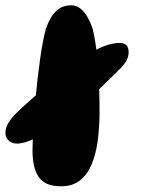

<svg xmlns="http://www.w3.org/2000/svg" viewBox="-37 -654 518 706"><path d="M25.5 -126Q14 -126 4.2 -130.8Q-5.5 -135.5 -11.2 -144.2Q-17 -153 -17 -165Q-17 -184.5 -5.8 -202.5Q5.5 -220.5 24.2 -239.2Q43 -258 65.5 -277.5Q89 -299 119.5 -324Q150 -349 182 -374.2Q214 -399.5 242.8 -421.2Q271.5 -443 292 -457Q321.5 -475.5 350 -485.8Q378.5 -496 402.5 -496Q421 -496 428.5 -487Q436 -478 436 -462Q436 -454 434 -446.5Q432 -439 428.5 -432Q425 -425 420 -418.8Q415 -412.5 410 -406.5Q387 -383.5 357.2 -354.5Q327.5 -325.5 295 -295.8Q262.5 -266 229.8 -238.5Q197 -211 168 -190.5Q129 -164 90.8 -145Q52.5 -126 25.5 -126ZM187.5 31Q128.5 31 105.5 -2.8Q82.5 -36.5 82.5 -101.5Q82.5 -121.5 83.8 -150.5Q85 -179.5 87.5 -214Q90 -248.5 93.2 -285.8Q96.5 -323 100.8 -360.5Q105 -398 109.8 -432.2Q114.5 -466.5 120 -495.8Q125.5 -525 131 -545.5Q145.5 -589.5 168 -612Q190.5 -634.5 225 -634.5Q243.5 -634.5 258.2 -623Q273 -611.5 284.2 -592Q295.5 -572.5 303.5 -548.5Q308.5 -530 312.5 -505.2Q316.5 -480.5 319.5 -452Q322.5 -423.5 324.5 -394Q326.5 -364.5 327.5 -336Q328.5 -307.5 328.8 -281.8Q329 -256 329 -236.5Q328.5 -181.5 321.8 -133Q315 -84.5 299.2 -47.8Q283.5 -11 256.2 10Q229 31 187.5 31Z"/></svg>

Font: Gluten
Style: Bold
Weight: 700
Designer: Tyler Finck
Foundry: Etcetera Type Company
Version: Version 1.204